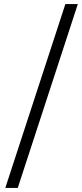

<svg xmlns="http://www.w3.org/2000/svg" viewBox="-20 -720 403 940"><path d="M6 200 300 -700H361L67 200Z"/></svg>

Font: Space Grotesk Light
Style: Regular
Weight: 300
Designer: Florian Karsten
Foundry: Florian Karsten
Version: Version 2.000